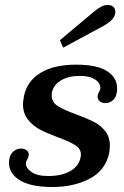

<svg xmlns="http://www.w3.org/2000/svg" viewBox="-20 -739 495 769"><path d="M220 -578 356 -692Q371 -704 383.5 -711.5Q396 -719 411 -719Q427 -719 434.5 -711Q442 -703 442 -691Q442 -675 429.5 -661.5Q417 -648 394 -635L233 -548ZM16 -87Q16 -93 18 -105Q22 -123 35 -133.5Q48 -144 64 -144Q80 -144 89 -135Q98 -126 94 -112Q93 -107 89 -100Q85 -93 84 -88Q81 -69 104 -51.5Q127 -34 173 -34Q226 -34 261 -53.5Q296 -73 303 -110Q304 -114 304 -120Q304 -143 281.5 -157.5Q259 -172 212 -189Q167 -206 139.5 -220.5Q112 -235 92 -260Q72 -285 72 -322Q72 -332 76 -354Q88 -414 142 -447Q196 -480 284 -480Q369 -480 409 -454Q449 -428 449 -386Q449 -372 447 -365Q444 -347 431 -336.5Q418 -326 402 -326Q389 -326 380 -333Q371 -340 371 -352Q371 -361 375.5 -368.5Q380 -376 381 -381Q384 -393 376.5 -405.5Q369 -418 350 -426.5Q331 -435 299 -435Q255 -435 225 -417.5Q195 -400 188 -369Q187 -365 187 -357Q187 -330 211 -314.5Q235 -299 285 -281Q328 -265 355 -251.5Q382 -238 401 -214.5Q420 -191 420 -155Q420 -142 417 -125Q402 -56 338.5 -23Q275 10 190 10Q103 10 59.5 -17Q16 -44 16 -87Z"/></svg>

Font: Taviraj Medium
Style: Italic
Weight: 500
Italic angle: -12°
Designer: Katatrad Team
Foundry: CadsonDemak
Version: Version 1.001